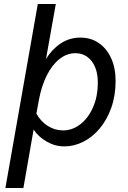

<svg xmlns="http://www.w3.org/2000/svg" viewBox="-20 -720 640 960"><path d="M7 220 169 -700H259L210 -425Q239 -473 283 -502.5Q327 -532 382 -532Q435 -532 474.5 -504.5Q514 -477 536 -428.5Q558 -380 558 -316Q558 -242 536.5 -181.5Q515 -121 478.5 -77.5Q442 -34 396 -11Q350 12 302 12Q255 12 213.5 -12Q172 -36 148 -72L97 220ZM295 -68Q342 -68 381.5 -98.5Q421 -129 445 -183Q469 -237 469 -307Q469 -375 438 -414.5Q407 -454 357 -454Q314 -454 277 -424.5Q240 -395 214 -343Q188 -291 175 -223L162 -152Q184 -112 219.5 -90Q255 -68 295 -68Z"/></svg>

Font: ABeeZee
Style: Italic
Weight: 400
Italic angle: -10°
Designer: Anja Meiners
Foundry: Anja Meiners
Version: Version 1.003; ttfautohint (v1.8.3)